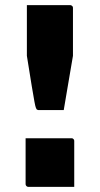

<svg xmlns="http://www.w3.org/2000/svg" viewBox="-20 -720 390 750"><path d="M229 -290H131Q128 -290 126.5 -291Q125 -292 123 -293Q122 -295 120 -299.5Q118 -304 114.5 -323Q111 -342 104 -384Q97 -426 85 -502V-590Q85 -618 85 -645Q85 -672 85 -700Q116 -700 158 -700Q200 -700 254 -700Q257 -700 259.5 -698.5Q262 -697 263.5 -695Q265 -693 265 -689V-502Q259 -467 253 -431.5Q247 -396 241 -361Q235 -326 229 -290ZM270 10Q239 10 210 10Q181 10 152 10Q123 10 91 10Q88 10 85.5 8.5Q83 7 81.5 4.5Q80 2 80 -1V-180Q112 -180 141 -180Q170 -180 199 -180Q228 -180 259 -180Q263 -180 265 -178.5Q267 -177 268.5 -175Q270 -173 270 -169Z"/></svg>

Font: Recursive ExtraBold
Style: Regular
Weight: 800
Version: Version 1.085